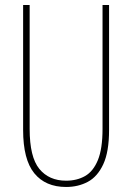

<svg xmlns="http://www.w3.org/2000/svg" viewBox="-20 -734 526 764"><path d="M414 -217Q414 -130 391 -80.5Q368 -31 329.5 -10.5Q291 10 243 10Q161 10 116.5 -44.5Q72 -99 72 -217V-714H98V-221Q98 -109 136.5 -62Q175 -15 243 -15Q286 -15 318.5 -33.5Q351 -52 369.5 -97Q388 -142 388 -221V-714H414Z"/></svg>

Font: Noto Sans Lao ExtraCondensed Thin
Style: Regular
Weight: 100
Width: 2
Designer: Monotype Design Team
Foundry: Monotype Imaging Inc.
Version: Version 2.003; ttfautohint (v1.8.4.7-5d5b)